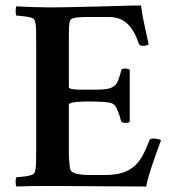

<svg xmlns="http://www.w3.org/2000/svg" viewBox="-20 -678 630 700"><path d="M172 -651Q195 -651 237.5 -652Q280 -653 327 -654Q374 -655 419.5 -656.5Q465 -658 494 -658Q499 -620 507 -585Q515 -550 522 -516Q520 -514 513 -512.5Q506 -511 501 -511Q489 -511 486 -519Q470 -567 444.5 -591.5Q419 -616 376 -616H293Q286 -616 276.5 -615.5Q267 -615 258.5 -614Q250 -613 244 -610.5Q238 -608 236 -604Q232 -594 231.5 -577.5Q231 -561 231 -540V-360Q231 -355 244 -353Q257 -351 274 -351H326Q353 -351 369 -353.5Q385 -356 395 -363.5Q405 -371 410.5 -384.5Q416 -398 422 -421Q423 -428 435 -428Q448 -428 453 -423V-234Q449 -230 436 -230Q423 -230 421 -238Q416 -257 411.5 -268.5Q407 -280 403.5 -286.5Q400 -293 396 -296Q392 -299 389 -301Q380 -305 355.5 -306.5Q331 -308 302 -308Q292 -308 279.5 -307.5Q267 -307 256.5 -306Q246 -305 238.5 -302.5Q231 -300 231 -296V-130Q231 -127 231 -117Q231 -107 232 -95.5Q233 -84 234 -73Q235 -62 238 -56Q245 -47 263 -43.5Q281 -40 305 -40H363Q400 -40 425.5 -48Q451 -56 469 -71.5Q487 -87 500 -111Q513 -135 525 -167Q527 -173 539 -173Q547 -173 556 -171Q565 -169 567 -167Q560 -147 551.5 -124Q543 -101 535.5 -78.5Q528 -56 522 -35.5Q516 -15 513 2Q419 2 332.5 1Q246 0 166 0Q118 0 87 0.5Q56 1 40 2Q37 -3 37 -15Q37 -27 40 -32Q45 -32 55 -33Q65 -34 76 -35.5Q87 -37 95.5 -40.5Q104 -44 106 -48Q111 -62 111.5 -83.5Q112 -105 112 -134V-520Q112 -548 111.5 -569.5Q111 -591 106 -605Q104 -610 95.5 -613Q87 -616 76 -617.5Q65 -619 55 -620Q45 -621 40 -621Q37 -626 37 -638Q37 -650 40 -655Q72 -653 107 -652Q142 -651 172 -651Z"/></svg>

Font: Vermiglione SemiBold
Style: Regular
Weight: 600
Version: Version 1.000